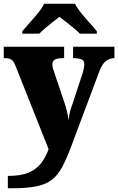

<svg xmlns="http://www.w3.org/2000/svg" viewBox="-23 -786 632 1027"><path d="M19 155Q90 155 132 136.5Q174 118 198 85.5Q222 53 237 12L61 -431Q50 -460 37.5 -467.5Q25 -475 2 -475H-3V-536H320V-475H315Q283 -475 270 -467Q257 -459 257 -442Q257 -432 260 -421Q263 -410 267 -399L320 -242Q330 -214 336 -187Q342 -160 343 -142Q346 -164 349.5 -180Q353 -196 357 -207L417 -388Q420 -396 424 -414Q428 -432 428 -442Q428 -461 415 -467.5Q402 -474 373 -475H368V-536H589V-475H585Q533 -472 509 -406L358 -3Q333 63 310 106.5Q287 150 255 175Q223 200 172.5 210.5Q122 221 42 221H19ZM96 -619Q112 -638 135.5 -664Q159 -690 181 -717Q203 -744 213 -766H378Q389 -744 410.5 -717Q432 -690 456 -664Q480 -638 495 -619V-606H404Q394 -617 373.5 -634Q353 -651 331.5 -668Q310 -685 295 -696Q280 -685 258.5 -668Q237 -651 217.5 -634Q198 -617 187 -606H96Z"/></svg>

Font: Noto Serif Ethiopic Black
Style: Regular
Weight: 900
Designer: Monotype Design Team
Foundry: Monotype Imaging Inc.
Version: Version 2.102; ttfautohint (v1.8.4.7-5d5b)